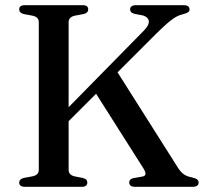

<svg xmlns="http://www.w3.org/2000/svg" viewBox="-20 -720 788 740"><path d="M199.5 -261 533 -600.5Q548 -615.5 552 -627.2Q556 -639 550.5 -647.5Q545 -656 530.5 -660.5L499 -666.5Q489.5 -669 485.5 -673.2Q481.5 -677.5 481.5 -684Q481.5 -691.5 487.2 -695.8Q493 -700 504 -700H687.5Q699.5 -700 705 -695.8Q710.5 -691.5 710.5 -684Q710.5 -677 705.5 -673.2Q700.5 -669.5 685 -665Q675.5 -663 667 -659.2Q658.5 -655.5 647.8 -648.2Q637 -641 621.8 -627.5Q606.5 -614 584 -592L217 -225.5ZM336.5 -380.5 425 -454 666.5 -72.5Q677 -56 689.2 -47.8Q701.5 -39.5 719.5 -36.5Q735.5 -32.5 740.5 -27.8Q745.5 -23 745.5 -16Q745.5 -8.5 739.5 -4.2Q733.5 0 722 0H500.5Q489 0 483.5 -4.5Q478 -9 478 -16.5Q478 -23 482.2 -27.5Q486.5 -32 494.5 -33.5L528.5 -39.5Q540 -41.5 540.8 -49.2Q541.5 -57 532.5 -71.5ZM244.5 -65.5Q244.5 -55.5 250 -49.5Q255.5 -43.5 266.5 -40.5L299.5 -34Q309.5 -31 313 -27Q316.5 -23 316.5 -16Q316.5 -9 311.5 -4.5Q306.5 0 295 0H75.5Q64.5 0 59.2 -4.5Q54 -9 54 -16Q54 -29.5 71 -34L105.5 -40.5Q117.5 -43 123.5 -49.2Q129.5 -55.5 129.5 -65.5V-634.5Q129.5 -644.5 123.5 -650.8Q117.5 -657 105.5 -659.5L71 -666Q54 -670.5 54 -684Q54 -691.5 59.2 -695.8Q64.5 -700 75.5 -700H298.5Q310 -700 315 -695.8Q320 -691.5 320 -684Q320 -670.5 303 -666L268 -659.5Q257 -657 250.8 -650.8Q244.5 -644.5 244.5 -634.5Z"/></svg>

Font: Fraunces 36pt
Style: Regular
Weight: 400
Version: Version 1.000;[b76b70a41]